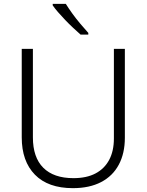

<svg xmlns="http://www.w3.org/2000/svg" viewBox="-20 -968 762 998"><path d="M629 -252Q629 -171 597.5 -112Q566 -53 505.5 -21.5Q445 10 359 10Q230 10 161.5 -60Q93 -130 93 -254V-714H151V-254Q151 -150 205 -96Q259 -42 362 -42Q430 -42 476.5 -66.5Q523 -91 547.5 -137Q572 -183 572 -248V-714H629ZM322 -948Q335 -927 355 -899Q375 -871 398 -844Q421 -817 439 -797V-788H399Q381 -804 360 -823.5Q339 -843 319 -864Q299 -885 282 -904.5Q265 -924 254 -940V-948Z"/></svg>

Font: Noto Sans Khmer Light
Style: Regular
Weight: 300
Version: Version 2.003